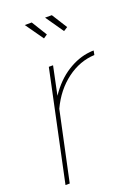

<svg xmlns="http://www.w3.org/2000/svg" viewBox="-140 -792 619 853"><g transform="rotate(-20 169.5 -365.0)"><path d="M127 -519H147L119 -385Q160 -446 213 -479.5Q266 -513 320 -518Q325 -519 330 -519Q335 -519 339 -519L335 -499Q265 -496 204 -450.5Q143 -405 107 -328L37 0H17ZM186 -730H218L264 -657L245 -645ZM90 -730H123L168 -657L150 -645Z"/></g></svg>

Font: Raleway Thin Thin
Style: Italic
Weight: 250
Italic angle: -12°
Version: Version 4.026